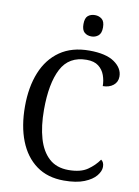

<svg xmlns="http://www.w3.org/2000/svg" viewBox="-100 -989 771 1064"><g transform="rotate(10 285.5 -456.5)"><path d="M335 10Q243 10 180 -36Q117 -82 84.5 -164.5Q52 -247 52 -358Q52 -467 85.5 -549.5Q119 -632 185.5 -678Q252 -724 350 -724Q444 -724 491.5 -691Q539 -658 539 -611Q539 -580 516 -561.5Q493 -543 457 -543Q457 -574 446.5 -603.5Q436 -633 411.5 -652Q387 -671 345 -671Q245 -671 202 -588.5Q159 -506 159 -358Q159 -265 179 -196.5Q199 -128 241 -90Q283 -52 350 -52Q418 -52 456.5 -78.5Q495 -105 519 -140Q536 -129 536 -102Q536 -78 515 -52Q494 -26 449.5 -8Q405 10 335 10ZM347 -803Q323 -803 307.5 -816.5Q292 -830 292 -863Q292 -897 307.5 -910Q323 -923 347 -923Q369 -923 385.5 -910Q402 -897 402 -863Q402 -830 385.5 -816.5Q369 -803 347 -803Z"/></g></svg>

Font: Noto Serif Khmer SemiCondensed
Style: Regular
Weight: 400
Width: 4
Designer: Danh Hong and the Monotype Design Team
Foundry: Monotype Imaging Inc.
Version: Version 2.004; ttfautohint (v1.8.4.7-5d5b)